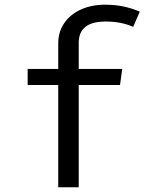

<svg xmlns="http://www.w3.org/2000/svg" viewBox="-20 -788 655 808"><path d="M568.2 -739 540.5 -674.9Q490.3 -697.4 424.6 -697.4Q311.3 -697.4 311.3 -607.7V-497.9H494.4L485.1 -430.3H311.3V0H225.1V-430.3H96.4V-497.9H225.1V-605.6Q225.1 -654.4 250.8 -691.3Q276.4 -728.2 321 -748.2Q365.6 -768.2 422.1 -768.2Q464.1 -768.2 499.5 -760.8Q534.9 -753.3 568.2 -739Z"/></svg>

Font: Fira Code
Style: Regular
Weight: 400
Designer: Carrois Corporate, Edenspiekermann AG, Nikita Prokopov
Foundry: Carrois Corporate, Edenspiekermann AG, Nikita Prokopov
Version: Version 5.002